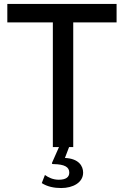

<svg xmlns="http://www.w3.org/2000/svg" viewBox="-20 -743 626 970"><path d="M350 0V-630H569V-723H17V-630H247V0H278L243 79C241 84 243 86 250 86C307 87 330 101 330 129C330 152 313 165 277 165C248 165 225 154 207 141L191 182C219 200 253 207 289 207C349 207 400 179 400 129C400 96 378 58 308 55L329 0Z"/></svg>

Font: United Sans Medium
Style: Regular
Weight: 500
Designer: Pablo Impallari, Rodrigo Fuenzalida (Modified by Dan O. Williams)
Version: Version 1.000;PS 001.000;hotconv 1.0.88;makeotf.lib2.5.64775